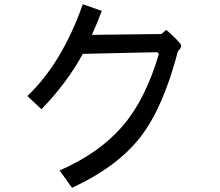

<svg xmlns="http://www.w3.org/2000/svg" viewBox="-20 -813 1040 907"><path d="M820.3 -570.3Q750 -300.8 640.6 -162.1Q531.2 -23.4 320.3 74.2L261.7 -7.8Q449.2 -89.8 558.6 -216.8Q668 -343.8 730.5 -558.6L722.7 -566.4L371.1 -558.6Q296.9 -421.9 175.8 -296.9L109.4 -359.4Q273.4 -515.6 371.1 -793L460.9 -761.7Q437.5 -699.2 414.1 -648.4L742.2 -652.3L765.6 -671.9Q835.9 -609.4 835.9 -597.7Q835.9 -585.9 820.3 -570.3Z"/></svg>

Font: Droid Sans Fallback
Style: Regular
Weight: 400
Designer: Steve Matteson
Foundry: Ascender Corporation
Version: 3.00 (Khmer version)